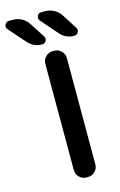

<svg xmlns="http://www.w3.org/2000/svg" viewBox="-194 -1039 670 1076"><g transform="rotate(-15 141.0 -501.0)"><path d="M167 -21.5Q143.6 -21.5 126.5 -38.6Q109.4 -55.7 109.4 -79.1V-696.3Q109.4 -719.7 126.5 -736.8Q143.6 -753.9 167 -753.9H176.8Q200.2 -753.9 217.3 -736.8Q234.4 -719.7 234.4 -696.3V-79.1Q234.4 -55.7 217.3 -38.6Q200.2 -21.5 176.8 -21.5ZM185.5 -981.4Q211.9 -981.4 235.8 -968.3Q259.8 -955.1 274.4 -932.6L329.1 -846.7Q334 -839.8 334 -832Q334 -826.2 330.1 -819.3Q323.2 -805.7 306.6 -805.7Q258.8 -805.7 226.6 -841.8L142.6 -938.5Q131.8 -951.2 138.7 -966.3Q145.5 -981.4 162.1 -981.4ZM-2 -981.4Q25.4 -981.4 48.8 -968.8Q72.3 -956.1 86.9 -932.6L142.6 -846.7Q147.5 -838.9 147.5 -832Q147.5 -826.2 143.6 -819.3Q136.7 -805.7 121.1 -805.7Q72.3 -805.7 40 -841.8L-44.9 -938.5Q-51.8 -946.3 -51.8 -955.1Q-51.8 -960 -48.8 -965.8Q-42 -981.4 -25.4 -981.4Z"/></g></svg>

Font: Gen Jyuu Gothic P Medium
Style: Regular
Weight: 500
Designer: [Source Han Sans]
Ryoko NISHIZUKA  (kana & ideographs); Paul D. Hunt (Latin, Greek & Cyrillic); Wenlong ZHANG  (bopomofo
Version: Version 1.002.20150607